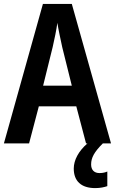

<svg xmlns="http://www.w3.org/2000/svg" viewBox="-20 -735 590 984"><path d="M421 0H428C383 39 358 85 358 129C358 193 396 229 468 229C495 229 515 224 530 219V144C521 148 508 152 490 152C463 152 447 136 447 108C447 73 463 44 507 0H549L348 -715H200L0 0H129L179 -190H371ZM299 -493 348 -296H201L250 -494C259 -533 269 -581 274 -618C279 -584 291 -531 299 -493Z"/></svg>

Font: Noto Sans Ethiopic Cond SemBd
Style: Regular
Weight: 600
Width: 3
Designer: Monotype Design Team
Foundry: Monotype Imaging Inc.
Version: Version 2.102